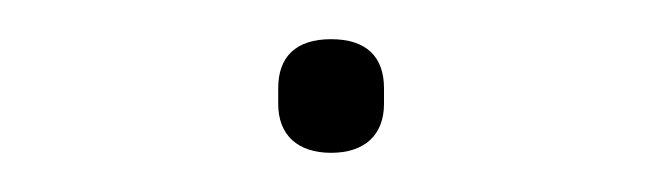

<svg xmlns="http://www.w3.org/2000/svg" viewBox="-20 -355 338 98"><path d="M149 -277C166 -277 176 -286 176 -302V-310C176 -326 167 -335 149 -335C131 -335 122 -326 122 -310V-302C122 -286 132 -277 149 -277Z"/></svg>

Font: IBM Plex Arabic Thin
Style: Regular
Weight: 100
Designer: Mike Abbink, Paul van der Laan, Pieter van Rosmalen, Wael Morcos, Khajak Apelian
Foundry: Bold Monday
Version: Version 1.0